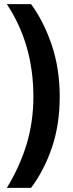

<svg xmlns="http://www.w3.org/2000/svg" viewBox="-20 -748 352 926"><path d="M268 -281Q268 -148 231 -38Q194 72 130 158H13Q75 57 108 -51.5Q141 -160 141 -282Q141 -535 13 -728H130Q192 -643 230 -529.5Q268 -416 268 -281Z"/></svg>

Font: Noto Sans Thai ExtCond
Style: Bold
Weight: 700
Width: 2
Designer: Monotype Design Team
Foundry: Monotype Imaging Inc.
Version: Version 2.002; ttfautohint (v1.8.4.7-5d5b)